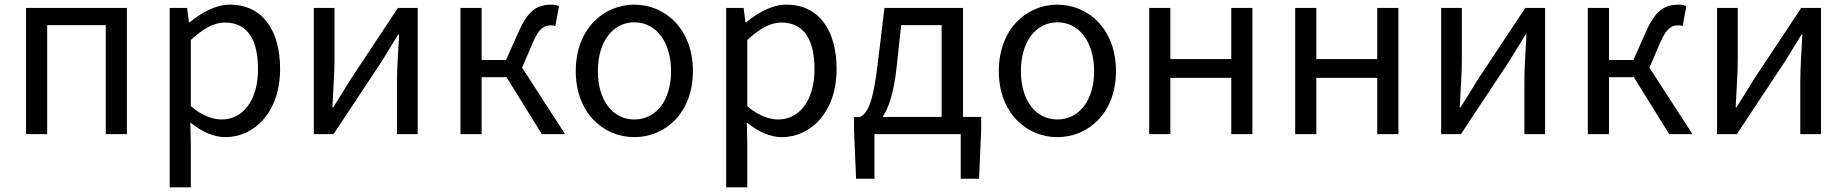

<svg xmlns="http://www.w3.org/2000/svg" viewBox="-20 -577 7946 826"><path d="M92 0H183V-469H435V0H526V-543H92Z M710 229H801V45L799 -50C848 -10 900 13 949 13C1074 13 1185 -94 1185 -280C1185 -447 1109 -557 969 -557C906 -557 845 -521 796 -481H793L785 -543H710ZM934 -63C898 -63 850 -78 801 -120V-405C854 -454 901 -480 947 -480C1050 -480 1090 -399 1090 -279C1090 -144 1024 -63 934 -63Z M1330 0H1415L1621 -311C1641 -344 1672 -394 1693 -428H1697C1693 -357 1688 -284 1688 -227V0H1777V-543H1692L1486 -232C1466 -199 1435 -149 1414 -116H1410C1413 -186 1419 -259 1419 -316V-543H1330Z M2226 -286 2272 -393C2300 -458 2322 -468 2351 -468C2359 -468 2363 -467 2369 -465L2385 -551C2377 -554 2365 -557 2353 -557C2294 -557 2253 -536 2211 -440L2157 -319H2052V-543H1961V0H2052V-245H2159L2311 0H2411Z M2709 13C2842 13 2961 -91 2961 -271C2961 -452 2842 -557 2709 -557C2576 -557 2457 -452 2457 -271C2457 -91 2576 13 2709 13ZM2709 -63C2615 -63 2552 -146 2552 -271C2552 -396 2615 -481 2709 -481C2803 -481 2867 -396 2867 -271C2867 -146 2803 -63 2709 -63Z M3104 229H3195V45L3193 -50C3242 -10 3294 13 3343 13C3468 13 3579 -94 3579 -280C3579 -447 3503 -557 3363 -557C3300 -557 3239 -521 3190 -481H3187L3179 -543H3104ZM3328 -63C3292 -63 3244 -78 3195 -120V-405C3248 -454 3295 -480 3341 -480C3444 -480 3484 -399 3484 -279C3484 -144 3418 -63 3328 -63Z M3857 -469H4031V-74H3777C3803 -113 3825 -177 3837 -285ZM4123 -74V-543H3785L3756 -302C3735 -127 3711 -90 3680 -74H3654V-17L3663 192H3742V0H4113V192H4192L4201 -17V-74Z M4529 13C4662 13 4781 -91 4781 -271C4781 -452 4662 -557 4529 -557C4396 -557 4277 -452 4277 -271C4277 -91 4396 13 4529 13ZM4529 -63C4435 -63 4372 -146 4372 -271C4372 -396 4435 -481 4529 -481C4623 -481 4687 -396 4687 -271C4687 -146 4623 -63 4529 -63Z M4924 0H5015V-242H5277V0H5368V-543H5277V-323H5015V-543H4924Z M5552 0H5643V-242H5905V0H5996V-543H5905V-323H5643V-543H5552Z M6180 0H6265L6471 -311C6491 -344 6522 -394 6543 -428H6547C6543 -357 6538 -284 6538 -227V0H6627V-543H6542L6336 -232C6316 -199 6285 -149 6264 -116H6260C6263 -186 6269 -259 6269 -316V-543H6180Z M7076 -286 7122 -393C7150 -458 7172 -468 7201 -468C7209 -468 7213 -467 7219 -465L7235 -551C7227 -554 7215 -557 7203 -557C7144 -557 7103 -536 7061 -440L7007 -319H6902V-543H6811V0H6902V-245H7009L7161 0H7261Z M7367 0H7452L7658 -311C7678 -344 7709 -394 7730 -428H7734C7730 -357 7725 -284 7725 -227V0H7814V-543H7729L7523 -232C7503 -199 7472 -149 7451 -116H7447C7450 -186 7456 -259 7456 -316V-543H7367Z"/></svg>

Font: Squished Noto Sans CJK JP Regular
Style: Regular
Weight: 400
Designer: Ryoko NISHIZUKA (kana & ideographs); Paul D. Hunt (Latin, Greek & Cyrillic); Wenlong ZHANG (bopomofo); Sandoll Communica
Foundry: Adobe Systems Incorporated
Version: Version 1.004;PS 1.004;hotconv 1.0.82;makeotf.lib2.5.63406